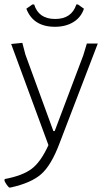

<svg xmlns="http://www.w3.org/2000/svg" viewBox="-33 -650 473 860"><path d="M316 -630 343 -611Q330 -572 295.5 -551Q261 -530 213 -530Q116 -530 85 -611L112 -630H120Q140 -565 214 -565Q288 -565 309 -630ZM67 -458 81 -405 206 -63H212L340 -402L356 -455H405L234 -9Q197 90 151.5 130Q106 170 14 190H8Q-4 179 -13 160L-12 152Q68 137 109 106Q150 75 184 0L17 -453Z"/></svg>

Font: Alegreya Sans SC Light
Style: Regular
Weight: 300
Designer: Juan Pablo del Peral
Foundry: Huerta Tipografica
Version: Version 2.007